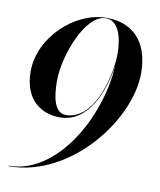

<svg xmlns="http://www.w3.org/2000/svg" viewBox="-86 -828 755 906"><g transform="rotate(10 292.0 -375.0)"><path d="M557 -530C557 -690 469 -760 353 -760C197 -760 42 -610 42 -450C42 -310 129 -259 215 -259C354 -259 414.5 -427 430 -545C418.5 -300.5 250 7.5 17 7.5V10C315 10 557 -307 557 -530ZM172 -427.5C172 -546.5 250 -757.5 349 -757.5C407.5 -757.5 431.5 -684 431.5 -602.5L431 -584.5C425.5 -472.5 369.5 -275 241 -275C191 -275 172 -336 172 -427.5Z"/></g></svg>

Font: Bodoni* 72pt Medium
Style: Italic
Weight: 500
Italic angle: -13°
Version: Version 2.3